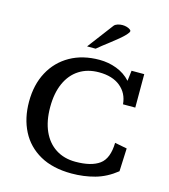

<svg xmlns="http://www.w3.org/2000/svg" viewBox="-126 -965 948 1077"><g transform="rotate(15 347.5 -427.0)"><path d="M389.6 12.2Q280.3 12.2 205.8 -29.8Q131.3 -71.8 93.5 -145.8Q55.7 -219.7 55.7 -315.9Q55.7 -414.6 95.5 -488.5Q135.3 -562.5 207.8 -603.5Q280.3 -644.5 377.9 -644.5Q429.7 -644.5 477.5 -626.5Q525.4 -608.4 559.1 -571.3L566.4 -631.8H640.1V-437.5H568.8Q563.5 -501 517.3 -538.6Q471.2 -576.2 393.1 -576.2Q327.1 -576.2 278.8 -545.4Q230.5 -514.6 204.3 -456.5Q178.2 -398.4 178.2 -317.4Q178.2 -236.3 204.3 -178Q230.5 -119.6 279.1 -88.4Q327.6 -57.1 393.6 -57.1Q485.8 -57.1 533 -91.6Q580.1 -126 582 -217.3L652.8 -203.6L647 -69.8Q588.9 -23.4 524.7 -5.6Q460.4 12.2 389.6 12.2ZM290 -699.2 403.3 -849.1Q409.7 -857.4 423.3 -861.8Q437 -866.2 451.2 -866.2Q464.4 -866.2 476.1 -862.8Q487.8 -859.4 495.1 -854.2Q502.4 -849.1 502.4 -844.7Q501.5 -835.9 488 -821.5Q474.6 -807.1 454.1 -790Q433.6 -772.9 411.4 -755.9Q389.2 -738.8 369.9 -723.9Q350.6 -709 339.8 -699.2Z"/></g></svg>

Font: Kameron Medium
Style: Regular
Weight: 500
Designer: Vernon Adams
Foundry: Vernon Adams
Version: Version 1.100